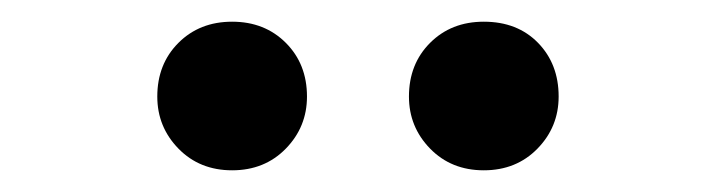

<svg xmlns="http://www.w3.org/2000/svg" viewBox="-20 -810 660 177"><path d="M125 -721Q125 -751 144.5 -770.5Q164 -790 194 -790Q224 -790 243.5 -770.5Q263 -751 263 -721Q263 -693 243.5 -673Q224 -653 194 -653Q164 -653 144.5 -673Q125 -693 125 -721ZM357 -721Q357 -751 376.5 -770.5Q396 -790 426 -790Q457 -790 476 -770.5Q495 -751 495 -721Q495 -693 475.5 -673Q456 -653 426 -653Q396 -653 376.5 -673Q357 -693 357 -721Z"/></svg>

Font: Merged Yaku Han JP SemiBold
Style: Regular
Weight: 600
Designer: Ryoko NISHIZUKA 西塚涼子 (kana, bopomofo & ideographs); Paul D. Hunt (Latin, Greek & Cyrillic); Sandoll Communications 산돌커뮤니
Foundry: Adobe
Version: Version 2.004